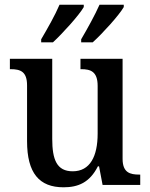

<svg xmlns="http://www.w3.org/2000/svg" viewBox="-20 -786 639 816"><path d="M325 -619V-606H374C416 -644 486 -721 506 -756V-766H403C383 -721 352 -665 325 -619ZM155 -619V-606H205C246 -644 316 -721 336 -756V-766H233C214 -721 182 -665 155 -619ZM250 10C312 10 361 -10 396 -79H401L416 0H576V-44H572C533 -44 501 -52 501 -111V-536H322V-492H325C364 -492 395 -483 395 -421V-218C395 -122 363 -58 289 -58C221 -58 202 -108 202 -196V-536H22V-492H25C67 -492 95 -482 95 -423V-186C95 -50 147 10 250 10Z"/></svg>

Font: Noto Serif Lao SemiCondensed Medium
Style: Regular
Weight: 500
Width: 4
Designer: Monotype Design Team
Foundry: Monotype Imaging Inc.
Version: Version 2.003